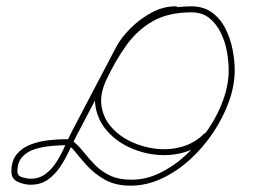

<svg xmlns="http://www.w3.org/2000/svg" viewBox="-20 -578 818 607"><path d="M534 -558Q544 -558 544 -548Q544 -539 534 -539Q500 -539 466 -520.5Q432 -502 404.5 -474Q377 -446 363 -418Q363 -418 363 -418Q363 -418 363 -418Q363 -418 363 -418Q328 -351 293 -284.5Q258 -218 223 -151Q223 -151 223 -151Q223 -151 223 -151Q223 -151 223 -151Q223 -151 223 -151Q211 -128 198.5 -101Q186 -74 169.5 -49.5Q153 -25 130.5 -9.5Q108 6 77 6Q57 6 36.5 -3Q16 -12 16 -36Q16 -70 33 -90.5Q50 -111 76.5 -121Q103 -131 133 -134.5Q163 -138 190 -138Q205 -138 219 -125Q233 -112 248 -93Q263 -74 282.5 -54.5Q302 -35 329 -22.5Q356 -10 393 -10Q439 -9 484 -30.5Q529 -52 568.5 -88.5Q608 -125 638.5 -170Q669 -215 686 -263Q703 -311 703 -356Q703 -383 697.5 -414.5Q692 -446 678 -474.5Q664 -503 641.5 -521Q619 -539 585 -539Q513 -539 464 -511.5Q415 -484 380 -435.5Q345 -387 316 -325Q295 -280 301 -242Q307 -204 332.5 -175.5Q358 -147 395.5 -129.5Q433 -112 475 -107.5Q517 -103 556.5 -114.5Q596 -126 625 -155Q632 -161 639 -155Q645 -148 639 -141Q606 -109 562.5 -96.5Q519 -84 472.5 -89Q426 -94 385 -114Q344 -134 316.5 -166.5Q289 -199 282 -241Q275 -283 298 -333Q329 -399 366.5 -449.5Q404 -500 456.5 -529Q509 -558 585 -558Q623 -558 649.5 -539Q676 -520 692 -489Q708 -458 715 -422.5Q722 -387 722 -356Q722 -308 704 -257.5Q686 -207 654 -159Q622 -111 580 -73Q538 -35 490 -13Q442 9 393 9Q345 9 311.5 -10Q278 -29 255 -54.5Q232 -80 216.5 -99.5Q201 -119 190 -119Q168 -119 141.5 -116.5Q115 -114 90.5 -106.5Q66 -99 50.5 -82Q35 -65 35 -36Q35 -22 50.5 -17.5Q66 -13 77 -13Q104 -13 124 -28Q144 -43 158.5 -66Q173 -89 184.5 -114.5Q196 -140 206 -160Q206 -160 206 -160Q206 -160 206 -160Q206 -160 206 -160Q206 -160 206 -160Q241 -227 276 -293.5Q311 -360 346 -427Q346 -427 346 -427Q346 -427 346 -427Q346 -427 346 -427Q362 -458 392 -488Q422 -518 459 -538Q496 -558 534 -558Q534 -558 534 -558Q534 -558 534 -558Z"/></svg>

Font: FRB American Cursive Guidelines Arrows Extralight
Style: Italic
Weight: 200
Italic angle: -25°
Version: Version 2.0;Modular Font Editor K font №1